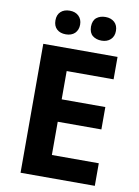

<svg xmlns="http://www.w3.org/2000/svg" viewBox="-99 -982 757 1047"><g transform="rotate(10 280.0 -458.5)"><path d="M501 0H89.8V-713.9H501V-589.8H241.2V-433.1H482.9V-309.1H241.2V-125H501ZM329.6 -851.6Q330.1 -885.7 349.6 -901.4Q369.1 -917 399.4 -917Q429.7 -917 449.2 -899.4Q467.8 -881.8 467.8 -851.6Q467.8 -821.3 448.7 -803.7Q429.7 -786.1 399.4 -786.1Q369.1 -786.1 349.6 -801.8Q330.1 -817.4 329.6 -851.6ZM251 -803.7Q232.4 -786.1 201.2 -786.1Q169.9 -786.1 151.4 -803.2Q132.8 -820.3 132.8 -851.6Q132.8 -882.8 151.4 -899.9Q169.9 -917 201.2 -917Q232.4 -917 251 -898.9Q269.5 -880.9 269.5 -851.6Q269.5 -822.3 251 -803.7Z"/></g></svg>

Font: OpenSans-Bold
Style: Bold
Weight: 700
Foundry: Ascender Corporation
Version: Version 1.10